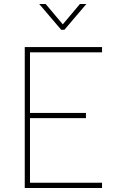

<svg xmlns="http://www.w3.org/2000/svg" viewBox="-20 -934 595 954"><path d="M284 -786 175 -914H207L292 -813L377 -914H409L300 -786ZM103 -700H487V-674H129V-373H407V-347H129V-26H487V0H103Z"/></svg>

Font: Haskoy Thin
Style: Regular
Weight: 100
Designer: Ertekin Erdin
Foundry: Ertekin Erdin
Version: Version 2.000; ttfautohint (v1.8.4.7-5d5b)